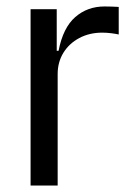

<svg xmlns="http://www.w3.org/2000/svg" viewBox="-20 -574 408 594"><path d="M74.6 0V-545.5H155.5V-416.9H161.2Q175.1 -488.3 212.7 -521.1Q250.4 -554 303.3 -554Q313.9 -554 326 -553.6Q338.1 -553.3 347.3 -552.6V-467.3Q339.8 -469.1 325.1 -471.1Q310.4 -473 296.2 -473Q256.7 -473 225.3 -456.3Q193.9 -439.6 176.1 -410.7Q158.4 -381.7 158.4 -345.2V0Z"/></svg>

Font: Riot Sans
Style: Regular
Weight: 400
Designer: Rasmus Andersson
Foundry: rsms
Version: Version 3.005